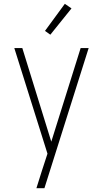

<svg xmlns="http://www.w3.org/2000/svg" viewBox="-20 -772 540 1007"><path d="M171 215Q178 193 185 170.5Q192 148 199 126L229 34L55 -520H97L249 -29L403 -520H445L213 215ZM244 -590 216 -610 320 -752 355 -728Z"/></svg>

Font: Iosevka Extralight
Style: Regular
Weight: 200
Monospace: yes
Designer: Belleve Invis
Foundry: Belleve Invis
Version: Version 32.0.1; ttfautohint (v1.8.4)